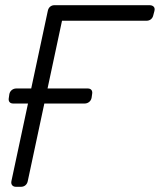

<svg xmlns="http://www.w3.org/2000/svg" viewBox="-20 -720 616 740"><path d="M31 -321Q21 -321 16.5 -327Q12 -333 14 -343L16 -357Q18 -367 25.5 -373Q33 -379 43 -379H318Q328 -379 332.5 -373Q337 -367 335 -357L333 -343Q331 -333 323.5 -327Q316 -321 306 -321ZM42 0Q32 0 27 -6Q22 -12 24 -22L164 -677Q166 -688 173 -694Q180 -700 190 -700H556Q567 -700 572.5 -694Q578 -688 575 -677L571 -662Q569 -652 562 -646Q555 -640 544 -640H219L87 -22Q85 -12 78 -6Q71 0 60 0Z"/></svg>

Font: Rubik Light Light
Style: Italic
Weight: 300
Italic angle: -12°
Version: Version 2.104